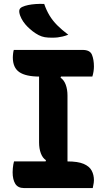

<svg xmlns="http://www.w3.org/2000/svg" viewBox="-20 -953 540 973"><path d="M322 -108H202L213 -141Q196 -152 187 -176Q178 -200 178 -231Q178 -276 178 -321Q178 -366 178 -411Q178 -456 178 -501Q178 -546 178 -592H298L287 -559Q304 -548 313 -524Q322 -500 322 -469Q322 -423 322 -379Q322 -335 322 -289.5Q322 -244 322 -198.5Q322 -153 322 -108ZM450 0H101Q86 0 75 -5.5Q64 -11 57.5 -21.5Q51 -32 47.5 -46.5Q44 -61 44 -80Q44 -91 45 -100.5Q46 -110 47.5 -119.5Q49 -129 51 -135H321Q375 -135 404 -122.5Q433 -110 444.5 -88.5Q456 -67 456 -40Q456 -33 455 -26.5Q454 -20 452.5 -13Q451 -6 450 0ZM50 -700H399Q436 -700 446 -675.5Q456 -651 456 -616Q456 -610 455.5 -604Q455 -598 454 -591Q453 -584 451.5 -578Q450 -572 448 -565H180Q111 -565 78 -587.5Q45 -610 45 -662Q45 -667 45.5 -672.5Q46 -678 46.5 -683Q47 -688 48 -692.5Q49 -697 50 -700ZM204 -933Q215 -901 231 -874.5Q247 -848 270.5 -824.5Q294 -801 326 -777Q310 -771 297.5 -768Q285 -765 272.5 -763.5Q260 -762 244 -762Q222 -762 207 -764.5Q192 -767 176 -775Q159 -784 145 -795Q131 -806 119 -818Q107 -830 97.5 -844Q88 -858 82 -874Q76 -891 78 -901.5Q80 -912 93 -918Q106 -924 123 -927.5Q140 -931 160.5 -932.5Q181 -934 204 -933Z"/></svg>

Font: Recursive Casual
Style: Bold
Weight: 700
Version: Version 1.085